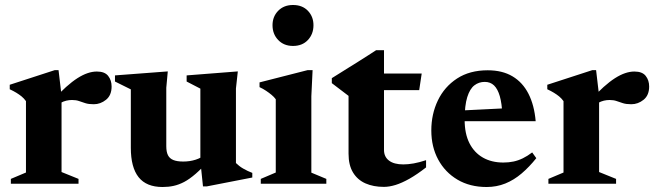

<svg xmlns="http://www.w3.org/2000/svg" viewBox="-20 -736 2626 769"><path d="M368 -449.5Q399.5 -449.5 413.2 -432Q427 -414.5 427 -389.5Q427 -354.5 404.8 -336.5Q382.5 -318.5 355.5 -318.5Q335 -318.5 321.8 -322.8Q308.5 -327 296.8 -331.2Q285 -335.5 268.5 -335.5Q257 -335.5 245.5 -332.8Q234 -330 223.5 -324.2Q213 -318.5 203 -309.5L192.5 -335Q220.5 -366 244.5 -387.5Q268.5 -409 290 -422.8Q311.5 -436.5 330.8 -443Q350 -449.5 368 -449.5ZM226.5 -353V-47L294.5 -19.5V0H23.5V-19.5L84 -45V-331Q76 -342 66.5 -349.8Q57 -357.5 45.5 -364.5Q34 -371.5 19 -378.5V-396.5L199 -455H214.5Z M646 -150.5Q646 -127.5 652.8 -114.2Q659.5 -101 674.5 -95Q689.5 -89 714 -89Q740.5 -89 763.8 -96.5Q787 -104 801.5 -117L819.5 -95.5Q788.5 -61.5 763.8 -40Q739 -18.5 717.5 -7.2Q696 4 675.2 8.5Q654.5 13 631 13Q566.5 13 535.2 -26.2Q504 -65.5 504 -144V-378L440.5 -409.5V-434L652 -450L646 -384.5ZM793 10.5 782.5 -90V-381L727.5 -409.5V-434L932.5 -450L925 -381.5V-83Q930.5 -77.5 937.8 -71.8Q945 -66 953.8 -61Q962.5 -56 971.8 -51.5Q981 -47 990.5 -43.5V-25L808.5 10.5Z M1153.5 -552Q1117 -552 1094.2 -575.8Q1071.5 -599.5 1071.5 -635Q1071.5 -669.5 1094.2 -692.8Q1117 -716 1153.5 -716Q1191 -716 1213.2 -692.8Q1235.5 -669.5 1235.5 -635Q1235.5 -599.5 1213.2 -575.8Q1191 -552 1153.5 -552ZM1232 -455 1227 -350.5V-44.5L1287 -19.5V0H1024.5V-19.5L1084.5 -45V-338.5Q1077.5 -348 1067.5 -356.2Q1057.5 -364.5 1045.5 -372.5Q1033.5 -380.5 1019.5 -387V-406L1211.5 -455Z M1518 -135.5Q1518 -108 1538 -92.8Q1558 -77.5 1595.5 -77.5Q1614.5 -77.5 1637 -81.5Q1659.5 -85.5 1686.5 -94.5V-65.5Q1650.5 -37.5 1620 -20.2Q1589.5 -3 1564.2 4.8Q1539 12.5 1517.5 12.5Q1475.5 12.5 1443.8 -1.5Q1412 -15.5 1394 -45Q1376 -74.5 1376 -120.5V-352L1309 -403V-423Q1322.5 -431.5 1339.8 -442.2Q1357 -453 1376.2 -465Q1395.5 -477 1415 -489.2Q1434.5 -501.5 1452.8 -513.2Q1471 -525 1486.5 -535H1518V-429.5ZM1460.5 -375V-441.5H1669L1659 -375Z M1933.5 -454.5Q1992 -454.5 2032.8 -430.2Q2073.5 -406 2096.8 -360.2Q2120 -314.5 2125.5 -250.5H1807.5V-292.5L2059 -305L1992 -278Q1990 -322 1981.8 -350.8Q1973.5 -379.5 1958.8 -393.8Q1944 -408 1921.5 -408Q1898 -408 1880 -394.2Q1862 -380.5 1851.5 -347.2Q1841 -314 1841 -256Q1841 -200.5 1860.2 -162.5Q1879.5 -124.5 1914.2 -104.8Q1949 -85 1996 -85Q2017.5 -85 2036.5 -89Q2055.5 -93 2074 -102Q2092.5 -111 2111.5 -125.5L2128 -102.5Q2100 -67.5 2069.2 -41.2Q2038.5 -15 2003.8 -1Q1969 13 1929 13Q1862 13 1812.2 -16.5Q1762.5 -46 1735 -97Q1707.5 -148 1707.5 -213.5Q1707.5 -279 1733.8 -333.8Q1760 -388.5 1810.5 -421.5Q1861 -454.5 1933.5 -454.5Z M2521 -449.5Q2552.5 -449.5 2566.2 -432Q2580 -414.5 2580 -389.5Q2580 -354.5 2557.8 -336.5Q2535.5 -318.5 2508.5 -318.5Q2488 -318.5 2474.8 -322.8Q2461.5 -327 2449.8 -331.2Q2438 -335.5 2421.5 -335.5Q2410 -335.5 2398.5 -332.8Q2387 -330 2376.5 -324.2Q2366 -318.5 2356 -309.5L2345.5 -335Q2373.5 -366 2397.5 -387.5Q2421.5 -409 2443 -422.8Q2464.5 -436.5 2483.8 -443Q2503 -449.5 2521 -449.5ZM2379.5 -353V-47L2447.5 -19.5V0H2176.5V-19.5L2237 -45V-331Q2229 -342 2219.5 -349.8Q2210 -357.5 2198.5 -364.5Q2187 -371.5 2172 -378.5V-396.5L2352 -455H2367.5Z"/></svg>

Font: Newsreader 24pt
Style: Bold
Weight: 700
Designer: Hugues Gentile
Foundry: Production Type
Version: Version 1.003